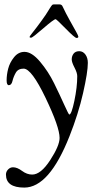

<svg xmlns="http://www.w3.org/2000/svg" viewBox="-20 -666 447 870"><path d="M114 -499Q114 -500 118 -506Q134 -526 147.5 -544Q161 -562 170 -574.5Q179 -587 186.5 -598Q194 -609 198 -616Q202 -623 206 -629Q210 -635 212 -638Q214 -641 216 -643Q218 -645 219.5 -645.5Q221 -646 224 -646H250Q260 -646 264 -636Q278 -606 296.5 -573Q315 -540 325 -522Q335 -504 335 -500Q335 -494 327 -494Q319 -494 277.5 -536.5Q236 -579 232 -579Q224 -579 175.5 -537Q127 -495 121 -495Q114 -495 114 -499ZM7 125Q7 112 16.5 102Q26 92 39 92Q58 92 80 108.5Q102 125 126 125Q165 125 207.5 59.5Q250 -6 250 -41Q250 -90 186.5 -222.5Q123 -355 87 -355Q62 -355 51.5 -336.5Q41 -318 36.5 -299Q32 -280 20 -280Q10 -280 10 -302Q10 -327 17 -354.5Q24 -382 43.5 -406.5Q63 -431 91 -431Q124 -431 161.5 -386.5Q199 -342 225 -289Q251 -236 271 -191.5Q291 -147 294 -147Q304 -147 317 -209Q330 -271 330 -321Q330 -336 317.5 -360Q305 -384 305 -397Q305 -412 313.5 -423Q322 -434 339 -434Q356 -434 367 -419Q378 -404 378 -381Q378 -339 356.5 -244.5Q335 -150 295 -49Q203 184 90 184Q7 184 7 125Z"/></svg>

Font: OFL Sorts Mill Goudy TT
Style: Italic
Weight: 500
Italic angle: -6°
Version: Version 003.000